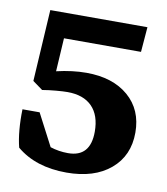

<svg xmlns="http://www.w3.org/2000/svg" viewBox="-63 -535 521 598"><g transform="rotate(10 198.0 -236.0)"><path d="M186 8.3Q88.4 8.3 27.8 -42.5Q21.5 -66.9 18.8 -97.7Q16.1 -128.4 17.1 -162.1H71.3L124 -61Q150.9 -52.2 180.2 -52.2Q251 -52.2 251 -132.3Q251 -184.1 223.9 -211.7Q196.8 -239.3 146 -239.3Q132.3 -239.3 109.9 -237.3Q87.4 -235.4 66.9 -231.9L35.2 -254.9L48.8 -481.4H356L349.6 -402.3H106L99.6 -296.9Q149.4 -308.6 193.8 -308.6Q277.3 -308.6 326.7 -266.1Q376 -223.6 376 -151.4Q376 -78.1 324.7 -34.9Q273.4 8.3 186 8.3Z"/></g></svg>

Font: Markazi Text
Style: Bold
Weight: 700
Designer: Borna Izadpanah (Arabic designer), Fiona Ross (Arabic design director) and Florian Runge (Latin designer)
Foundry: Borna Izadpanah and Florian Runge
Version: Version 1.001; ttfautohint (v1.8.3)